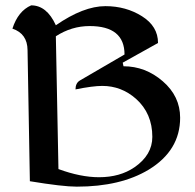

<svg xmlns="http://www.w3.org/2000/svg" viewBox="-20 -697 737 725"><path d="M270 7.8Q216.8 7.8 92.8 -12.7L84 -507.8Q83.5 -569.8 26.9 -588.9Q48.3 -655.3 97.7 -676.8Q156.7 -676.8 190.9 -601.6Q295.4 -673.8 377.9 -673.8Q455.6 -673.8 516.1 -635.7Q576.7 -597.7 576.7 -534.7L443.4 -460.4L446.3 -446.8Q529.3 -446.8 594.7 -390.1Q660.2 -333.5 660.2 -252.4Q660.2 -128.9 542 -56.6Q435.5 7.8 270 7.8ZM354 -27.8Q433.1 -27.8 487.8 -65.4Q555.2 -111.8 555.2 -180.2Q555.2 -268.6 493.7 -323.7Q438.5 -372.6 366.2 -372.6Q330.6 -372.6 265.1 -359.4Q265.1 -383.3 281.7 -393.1L450.2 -491.2Q450.2 -598.6 318.4 -598.6Q250.5 -598.6 190.9 -560.1L200.7 -58.6Q284.7 -27.8 354 -27.8Z"/></svg>

Font: Balgruf
Style: Regular
Weight: 500
Designer: Paul James MIller
Foundry: High-Logic / Made with FontCreator
Version: Version 1.201;March 28, 2021;FontCreator 13.0.0.2683 64-bit